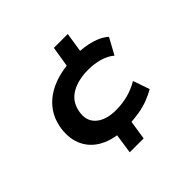

<svg xmlns="http://www.w3.org/2000/svg" viewBox="-178 -803 1104 1104"><g transform="rotate(-45 374.0 -251.5)"><path d="M282 115 304 -35 332 -2Q250 -8 193 -43Q136 -78 112 -138.5Q88 -199 103 -277Q114 -330 141 -369Q168 -408 208 -435Q248 -462 297.5 -477Q347 -492 404 -496L373 -463L398 -618H511L488 -471L465 -500Q527 -500 581.5 -484Q636 -468 667 -439L613 -340Q584 -365 540.5 -377.5Q497 -390 449 -390Q410 -390 376 -382.5Q342 -375 314 -359.5Q286 -344 268 -319.5Q250 -295 243 -260Q229 -191 272 -151.5Q315 -112 399 -112Q451 -112 498.5 -125Q546 -138 585 -162L620 -61Q589 -43 553.5 -29.5Q518 -16 476 -9Q434 -2 386 0L417 -29L395 115Z"/></g></svg>

Font: Nunito Sans 10pt Expanded
Style: Bold Italic
Weight: 700
Width: 7
Italic angle: -9°
Designer: Vernon Adams
Foundry: Vernon Adams
Version: Version 3.101;gftools[0.9.27]